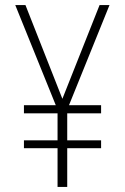

<svg xmlns="http://www.w3.org/2000/svg" viewBox="-20 -734 492 754"><path d="M225 -346 80 -714H40L199 -321H74V-289H206V-183H74V-152H206V0H244V-152H377V-183H244V-289H377V-321H251L410 -714H371Z"/></svg>

Font: Noto Sans Myanmar Condensed ExtraLight
Style: Regular
Weight: 200
Width: 3
Designer: Monotype Design Team
Foundry: Monotype Imaging Inc.
Version: Version 2.107